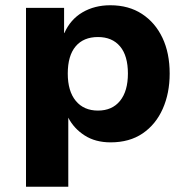

<svg xmlns="http://www.w3.org/2000/svg" viewBox="-20 -531 720 731"><path d="M79 180V-501H224V-405H225Q248 -457 294 -484Q340 -511 400 -511Q470 -511 520.5 -478Q571 -445 598.5 -387Q626 -329 626 -251Q626 -176 599.5 -116.5Q573 -57 523 -23Q473 11 401 11Q343 11 302 -15.5Q261 -42 240 -83V180ZM353 -110Q407 -110 437 -147Q467 -184 467 -251Q467 -319 437 -354.5Q407 -390 353 -390Q298 -390 268 -354.5Q238 -319 238 -251Q238 -184 268.5 -147Q299 -110 353 -110Z"/></svg>

Font: Nunito Sans 8pt ExtraBold
Style: Regular
Weight: 800
Version: Version 3.101;gftools[0.9.27]